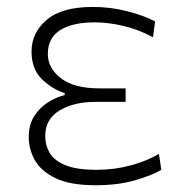

<svg xmlns="http://www.w3.org/2000/svg" viewBox="-20 -525 534 554"><path d="M256.5 9.5Q182 9.5 140 -11Q98 -31.5 80.5 -63Q63 -94.5 63 -129Q63 -167 80.2 -192.2Q97.5 -217.5 121.8 -231.8Q146 -246 166.5 -250.5V-256.5Q132 -267 101.5 -296Q71 -325 71 -376.5Q71 -430.5 114.8 -467.8Q158.5 -505 248 -505Q299.5 -505 348.5 -492.2Q397.5 -479.5 427.5 -463L421.5 -417.5Q378.5 -440.5 335 -450.5Q291.5 -460.5 253.5 -460.5Q189 -460.5 153.5 -438Q118 -415.5 118 -369.5Q118 -328 156 -299Q194 -270 267 -270H342.5V-231H254.5Q193 -231 151.8 -206.2Q110.5 -181.5 110.5 -132.5Q110.5 -106 123.2 -84Q136 -62 168.2 -48.5Q200.5 -35 259 -35Q310.5 -35 358 -48Q405.5 -61 438.5 -81L445.5 -35Q421 -20 371 -5.2Q321 9.5 256.5 9.5Z"/></svg>

Font: Commissioner ExtraLight
Style: Regular
Weight: 200
Designer: Kostas Bartsokas
Foundry: Kostas Bartsokas
Version: Version 1.000; ttfautohint (v1.8.3)